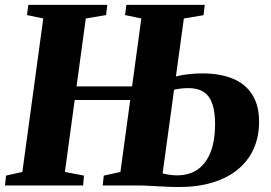

<svg xmlns="http://www.w3.org/2000/svg" viewBox="-22 -763 1114 790"><path d="M-1.5 0 3 -40.5 70 -55.5 156 -687 89 -701 94.5 -743H419.5L414.5 -701L331 -687L245 -55.5L323.5 -40.5L320 0ZM252.5 -351.5V-407.5H582V-351.5ZM714.5 6.5Q689.5 6.5 658.2 5Q627 3.5 596.2 1.8Q565.5 0 541.5 0H400.5L405 -40.5L473.5 -55.5L559.5 -687L492.5 -701L498 -743H820.5L815.5 -700.5L734.5 -687L647 -49.5Q660 -46 675.2 -43.8Q690.5 -41.5 706.5 -41.5Q758 -41.5 792.8 -66.8Q827.5 -92 845.2 -139Q863 -186 863 -251Q863 -302.5 851.8 -335.5Q840.5 -368.5 816.2 -384.5Q792 -400.5 752.5 -400.5Q735.5 -400.5 717.2 -398Q699 -395.5 685 -392.5L690.5 -445Q703.5 -449.5 722.5 -453Q741.5 -456.5 764 -458.8Q786.5 -461 810.5 -461Q884 -461 936.2 -439.2Q988.5 -417.5 1016.2 -373.2Q1044 -329 1044 -263Q1044 -200 1021.5 -150.2Q999 -100.5 956.2 -65.5Q913.5 -30.5 852.5 -12Q791.5 6.5 714.5 6.5Z"/></svg>

Font: Merriweather 60pt Black
Style: Italic
Weight: 900
Italic angle: -7.8°
Version: Version 2.101